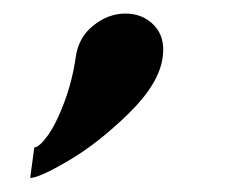

<svg xmlns="http://www.w3.org/2000/svg" viewBox="-20 -124 331 276"><path d="M160.2 -104.5Q185.5 -104.5 201.7 -87.4Q217.8 -70.3 213.9 -42Q209 -3.9 165 39.1Q121.1 82 78.6 106.9Q36.1 131.8 23.4 131.8L29.3 87.9Q36.1 87.9 48.3 71.3Q60.5 54.7 72.3 23.4Q84 -7.8 88.9 -42Q92.8 -70.3 114.3 -87.4Q135.7 -104.5 160.2 -104.5Z"/></svg>

Font: okolaks
Style: BoldItalic
Weight: 600
Width: 8
Italic angle: -8°
Version: Version 000.6.0